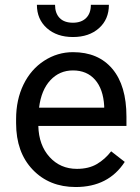

<svg xmlns="http://www.w3.org/2000/svg" viewBox="-20 -750 570 780"><path d="M287.6 9.8Q180.2 9.8 112.8 -60.8Q45.4 -131.3 45.4 -249.5V-266.1Q45.4 -344.7 75.4 -406.5Q105.5 -468.3 159.4 -503.2Q213.4 -538.1 276.4 -538.1Q379.4 -538.1 436.5 -470.2Q493.7 -402.3 493.7 -275.9V-238.3H135.7Q137.7 -160.2 181.4 -112.1Q225.1 -64 292.5 -64Q340.3 -64 373.5 -83.5Q406.7 -103 431.6 -135.3L486.8 -92.3Q420.4 9.8 287.6 9.8ZM276.4 -463.9Q221.7 -463.9 184.6 -424.1Q147.5 -384.3 138.7 -312.5H403.3V-319.3Q399.4 -388.2 366.2 -426Q333 -463.9 276.4 -463.9ZM422.4 -730.5Q422.4 -671.4 382.1 -635.5Q341.8 -599.6 276.4 -599.6Q210.9 -599.6 170.4 -635.7Q129.9 -671.9 129.9 -730.5H203.6Q203.6 -696.3 222.2 -677Q240.7 -657.7 276.4 -657.7Q310.5 -657.7 329.8 -676.8Q349.1 -695.8 349.1 -730.5Z"/></svg>

Font: Roboto
Style: Regular
Weight: 400
Designer: Google
Version: Version 2.001047; 2015